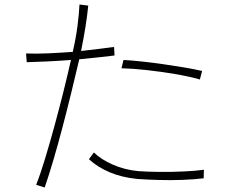

<svg xmlns="http://www.w3.org/2000/svg" viewBox="-20 -812 1040 855"><path d="M490 -565Q462 -561 421 -557Q380 -553 333 -548Q317 -480 298 -402Q279 -324 258.5 -246Q238 -168 217.5 -98.5Q197 -29 179 23L141 11Q161 -40 181.5 -108Q202 -176 222.5 -251Q243 -326 262 -402Q281 -478 296 -545Q244 -541 192 -538.5Q140 -536 99 -535L96 -574Q140 -572 194.5 -574.5Q249 -577 304 -581Q318 -642 325 -696Q332 -750 334 -792L373 -787Q364 -697 341 -585Q381 -589 418.5 -594Q456 -599 488 -603ZM888 -56 887 -18Q846 -13 793 -11Q740 -9 687 -10.5Q634 -12 592 -15Q522 -22 468 -45Q414 -68 376 -103L398 -133Q430 -102 482 -79Q534 -56 595 -50Q636 -47 690.5 -46.5Q745 -46 798.5 -48.5Q852 -51 888 -56ZM880 -496 870 -458Q821 -472 758.5 -482.5Q696 -493 633 -500Q570 -507 521 -508L530 -545Q567 -543 613 -538Q659 -533 708 -526Q757 -519 801.5 -511.5Q846 -504 880 -496Z"/></svg>

Font: Zen Kaku Gothic Antique Light
Style: Regular
Weight: 300
Designer: Yoshimichi Ohira
Foundry: Positype
Version: Version 1.001